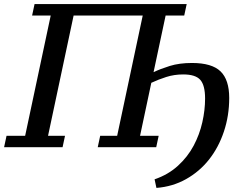

<svg xmlns="http://www.w3.org/2000/svg" viewBox="-41 -720 1186 939"><path d="M1080 -241C1080 -300.3 1065.8 -343.7 1037.5 -371C1009.2 -398.3 962.7 -412 898 -412C856.7 -412 820.5 -407.2 789.5 -397.5C758.5 -387.8 732 -377.7 710 -367L769 -644H860L872 -700H128L116 -644H207L82 -56H-9L-21 0H265L277 -56H194L319 -644H657L532 -56H449L437 0H723L735 -56H644L699 -315C721.7 -325.7 746 -335.2 772 -343.5C798 -351.8 825.7 -356 855 -356C895 -356 922.8 -347.2 938.5 -329.5C954.2 -311.8 962 -281.3 962 -238C962 -200.7 957.5 -162 948.5 -122C939.5 -82 925.3 -43.8 906 -7.5C886.7 28.8 861.2 61.5 829.5 90.5C797.8 119.5 759.7 141.7 715 157L724 199C776.7 195 825 180.7 869 156C913 131.3 950.5 99.3 981.5 60C1012.5 20.7 1036.7 -24.8 1054 -76.5C1071.3 -128.2 1080 -183 1080 -241Z"/></svg>

Font: PT Serif Caption
Style: Italic
Weight: 400
Italic angle: -12°
Designer: A.Korolkova, O.Umpeleva, V.Yefimov
Foundry: ParaType Ltd
Version: Version 1.000W OFL